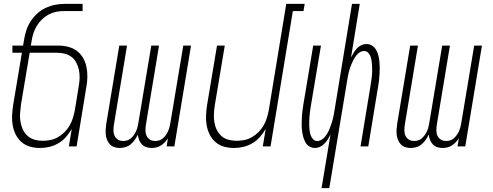

<svg xmlns="http://www.w3.org/2000/svg" viewBox="-20 -755 2540 990"><path d="M186 8Q159 8 134.5 1Q110 -6 91 -22.5Q72 -39 61 -61.5Q50 -84 45.5 -109.5Q41 -135 42.5 -162Q44 -189 48 -215L93 -483H44V-520H99L104 -550Q108 -575 116 -599.5Q124 -624 138.5 -646Q153 -668 173 -686Q193 -704 217 -715Q241 -726 265.5 -730.5Q290 -735 315 -735H406V-698H309Q289 -698 269 -694Q249 -690 230.5 -680Q212 -670 196.5 -655Q181 -640 170 -622Q159 -604 152.5 -584Q146 -564 143 -544L139 -520H280Q307 -520 332 -513.5Q357 -507 376.5 -492.5Q396 -478 408.5 -456Q421 -434 426 -409Q431 -384 430.5 -357.5Q430 -331 425 -305L375 0H335L350 -90Q337 -68 320 -48.5Q303 -29 280.5 -16Q258 -3 234 2.5Q210 8 186 8ZM200 -29Q220 -29 240 -33Q260 -37 278.5 -47.5Q297 -58 313 -74Q329 -90 339.5 -108.5Q350 -127 356 -147Q362 -167 366 -187L386 -311Q390 -332 390.5 -353Q391 -374 387 -393.5Q383 -413 374 -431Q365 -449 349.5 -461Q334 -473 314.5 -478Q295 -483 274 -483H133L88 -215Q85 -193 83.5 -171Q82 -149 85.5 -128Q89 -107 97.5 -88Q106 -69 121.5 -55Q137 -41 157.5 -35Q178 -29 200 -29Z M762 8Q747 8 734 3.5Q721 -1 711.5 -11Q702 -21 697 -34Q692 -47 691 -61Q684 -47 675 -34Q666 -21 654 -11Q642 -1 627 3.5Q612 8 597 8Q583 8 569.5 3.5Q556 -1 547 -10.5Q538 -20 532.5 -33Q527 -46 525.5 -60Q524 -74 525 -88.5Q526 -103 528 -117L595 -520H635L567 -110Q565 -96 565 -81.5Q565 -67 571 -54.5Q577 -42 588.5 -35Q600 -28 615 -28Q626 -28 637 -31.5Q648 -35 656.5 -43Q665 -51 671.5 -60.5Q678 -70 682.5 -80.5Q687 -91 689.5 -102Q692 -113 694 -124L760 -520H800L732 -110Q730 -96 730 -81.5Q730 -67 736 -54.5Q742 -42 753.5 -35Q765 -28 780 -28Q791 -28 802 -31.5Q813 -35 821.5 -43Q830 -51 836.5 -60.5Q843 -70 847.5 -80.5Q852 -91 854.5 -102Q857 -113 859 -124L925 -520H965L879 0H839L846 -42Q839 -31 830 -21.5Q821 -12 810 -5Q799 2 786.5 5Q774 8 762 8Z M1186 8Q1159 8 1134.5 1Q1110 -6 1091 -22.5Q1072 -39 1061 -61.5Q1050 -84 1045.5 -109.5Q1041 -135 1042.5 -162Q1044 -189 1048 -215L1099 -520H1139L1087 -209Q1084 -188 1083 -166.5Q1082 -145 1085.5 -124Q1089 -103 1098 -85Q1107 -67 1122 -53.5Q1137 -40 1157.5 -34.5Q1178 -29 1200 -29Q1220 -29 1240 -33Q1260 -37 1278.5 -47.5Q1297 -58 1313 -74Q1329 -90 1339.5 -108.5Q1350 -127 1356 -147Q1362 -167 1366 -187L1456 -735H1551L1545 -698H1490L1375 0H1335L1350 -90Q1337 -68 1320 -48.5Q1303 -29 1280.5 -16Q1258 -3 1234 2.5Q1210 8 1186 8Z M1638 215 1684 -61Q1678 -49 1670.5 -37Q1663 -25 1653 -14.5Q1643 -4 1630 2Q1617 8 1604 8Q1587 8 1574 -0.5Q1561 -9 1554 -22.5Q1547 -36 1543 -51.5Q1539 -67 1537 -83.5Q1535 -100 1535.5 -116Q1536 -132 1536.5 -149Q1537 -166 1539.5 -182.5Q1542 -199 1544 -215L1595 -520H1635L1583 -210Q1581 -197 1579 -184Q1577 -171 1576 -158Q1575 -145 1574.5 -132Q1574 -119 1574.5 -106.5Q1575 -94 1576.5 -81.5Q1578 -69 1582 -57.5Q1586 -46 1594.5 -37Q1603 -28 1616 -28Q1628 -28 1639 -35Q1650 -42 1657.5 -52Q1665 -62 1671 -73Q1677 -84 1681 -95Q1685 -106 1689 -117.5Q1693 -129 1696 -140.5Q1699 -152 1701 -163.5Q1703 -175 1705 -187L1795 -735H1835L1790 -459Q1796 -471 1803.5 -483Q1811 -495 1820.5 -505.5Q1830 -516 1843 -522Q1856 -528 1869 -528Q1886 -528 1899 -519.5Q1912 -511 1919.5 -497.5Q1927 -484 1931 -468.5Q1935 -453 1936.5 -436.5Q1938 -420 1938 -404Q1938 -388 1937 -371Q1936 -354 1934 -337.5Q1932 -321 1929 -305L1879 0H1839L1890 -310Q1892 -323 1894 -336Q1896 -349 1897.5 -362Q1899 -375 1899 -388Q1899 -401 1898.5 -413.5Q1898 -426 1896.5 -438.5Q1895 -451 1891 -462.5Q1887 -474 1878.5 -483Q1870 -492 1857 -492Q1845 -492 1834.5 -485Q1824 -478 1816.5 -468Q1809 -458 1803 -447Q1797 -436 1792.5 -425Q1788 -414 1784 -402.5Q1780 -391 1777.5 -379.5Q1775 -368 1773 -356.5Q1771 -345 1769 -333L1678 215Z M2262 8Q2247 8 2234 3.5Q2221 -1 2211.5 -11Q2202 -21 2197 -34Q2192 -47 2191 -61Q2184 -47 2175 -34Q2166 -21 2154 -11Q2142 -1 2127 3.5Q2112 8 2097 8Q2083 8 2069.5 3.5Q2056 -1 2047 -10.5Q2038 -20 2032.5 -33Q2027 -46 2025.5 -60Q2024 -74 2025 -88.5Q2026 -103 2028 -117L2095 -520H2135L2067 -110Q2065 -96 2065 -81.5Q2065 -67 2071 -54.5Q2077 -42 2088.5 -35Q2100 -28 2115 -28Q2126 -28 2137 -31.5Q2148 -35 2156.5 -43Q2165 -51 2171.5 -60.5Q2178 -70 2182.5 -80.5Q2187 -91 2189.5 -102Q2192 -113 2194 -124L2260 -520H2300L2232 -110Q2230 -96 2230 -81.5Q2230 -67 2236 -54.5Q2242 -42 2253.5 -35Q2265 -28 2280 -28Q2291 -28 2302 -31.5Q2313 -35 2321.5 -43Q2330 -51 2336.5 -60.5Q2343 -70 2347.5 -80.5Q2352 -91 2354.5 -102Q2357 -113 2359 -124L2425 -520H2465L2379 0H2339L2346 -42Q2339 -31 2330 -21.5Q2321 -12 2310 -5Q2299 2 2286.5 5Q2274 8 2262 8Z"/></svg>

Font: Iosevka Extralight
Style: Italic
Weight: 200
Italic angle: -9°
Monospace: yes
Designer: Belleve Invis
Foundry: Belleve Invis
Version: Version 32.5.0; ttfautohint (v1.8.4)